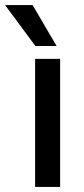

<svg xmlns="http://www.w3.org/2000/svg" viewBox="-66 -740 331 760"><path d="M172 0H73V-507H172ZM158 -558H74L-46 -720H63Z"/></svg>

Font: Hind Siliguri Medium
Style: Regular
Weight: 500
Designer: Jyotish Sonowal
Foundry: Indian Type Foundry
Version: Version 1.001;PS 1.0;hotconv 1.0.86;makeotf.lib2.5.63406; tt